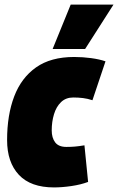

<svg xmlns="http://www.w3.org/2000/svg" viewBox="-20 -809 516 839"><path d="M216 10Q114 10 62.5 -45Q11 -100 11 -197Q11 -306 42 -387.5Q73 -469 137.5 -514.5Q202 -560 304 -560Q342 -560 378.5 -555Q415 -550 441 -541L384 -371Q363 -378 342.5 -380.5Q322 -383 300 -383Q268 -383 247 -363Q226 -343 216 -310Q206 -277 206 -239Q206 -207 221 -187Q236 -167 270 -167Q290 -167 307.5 -168.5Q325 -170 349 -174L365 -14Q333 -2 292 4Q251 10 216 10ZM210 -595 289 -789H476L352 -595Z"/></svg>

Font: Georama SemiCondensed Black
Style: Italic
Weight: 900
Width: 4
Italic angle: -9°
Designer: Jean-Baptiste Levee
Foundry: Production Type
Version: Version 1.000